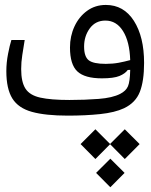

<svg xmlns="http://www.w3.org/2000/svg" viewBox="-20 -478 626 797"><path d="M261.7 2Q168.5 2 112.3 -13.7Q56.2 -29.3 31.2 -69.3Q6.3 -109.4 6.3 -182.6Q6.3 -217.8 13.4 -254.4Q20.5 -291 27.3 -312H82.5Q77.1 -278.3 72.5 -249.3Q67.9 -220.2 67.9 -191.4Q67.9 -137.7 85.7 -110.1Q103.5 -82.5 147.2 -72.8Q190.9 -63 268.1 -63Q331.5 -63 389.2 -67.4Q446.8 -71.8 479 -88.4Q502.9 -100.6 511.2 -119.9Q519.5 -139.2 520.5 -188L510.3 -187.5Q499.5 -172.4 475.8 -162.6Q452.1 -152.8 402.8 -152.8Q332 -152.8 301.3 -181.4Q270.5 -210 270.5 -280.8Q270.5 -328.1 289.1 -368.2Q307.6 -408.2 341.3 -432.9Q375 -457.5 419.4 -457.5Q493.7 -457.5 535.9 -391.4Q578.1 -325.2 578.1 -216.8Q578.1 -141.6 560.5 -96.7Q543 -51.8 495.1 -28.8Q456.5 -10.7 395.5 -4.4Q334.5 2 261.7 2ZM520.5 -228.5Q518.1 -305.2 490.7 -348.9Q463.4 -392.6 417.5 -392.6Q376.5 -392.6 352.8 -360.4Q329.1 -328.1 329.1 -284.7Q329.1 -243.2 348.1 -228Q367.2 -212.9 418.9 -212.9Q447.8 -212.9 472.7 -217.5Q497.6 -222.2 520.5 -228.5ZM498 58.6 559.6 120.1 498 182.1 437 120.6 376 182.1 314.5 120.1 376 58.6 437 119.6ZM438 180.7 497.1 239.7 438 299.3 378.9 239.7Z"/></svg>

Font: Cascadia Mono PL Light
Style: Regular
Weight: 300
Monospace: yes
Designer: Aaron Bell
Foundry: Saja Typeworks
Version: Version 2404.023; ttfautohint (v1.8.4)